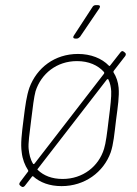

<svg xmlns="http://www.w3.org/2000/svg" viewBox="-20 -720 534 751"><path d="M363 -700H355C350 -700 345 -698 342 -693L269 -581C264 -574 267 -569 275 -569H280C285 -569 289 -572 293 -576L369 -688C373 -695 371 -700 363 -700ZM444 -377C442 -399 435 -420 424 -437C423 -439 424 -441 425 -443L470 -501C473 -506 473 -511 469 -514L464 -518C459 -522 455 -520 451 -515L411 -464C410 -462 408 -461 406 -463C378 -492 335 -509 285 -509C194 -509 124 -455 95 -377C84 -345 79 -309 72 -252C65 -197 60 -157 65 -124C68 -97 77 -74 90 -54C91 -52 91 -50 89 -48L58 -7C55 -2 54 2 59 6L63 9C67 13 73 12 77 7L105 -29C107 -31 109 -32 110 -30C137 -6 174 8 221 8C311 8 385 -46 413 -124C424 -157 427 -193 434 -251C441 -304 447 -344 444 -377ZM92 -138C90 -159 95 -196 102 -251C108 -301 113 -341 119 -363C141 -432 202 -481 281 -481C327 -481 363 -465 387 -438C388 -436 388 -434 387 -432L115 -80C113 -78 110 -77 109 -80C99 -96 94 -117 92 -138ZM387 -138C366 -69 304 -20 225 -20C183 -20 151 -33 128 -55C126 -56 126 -58 128 -60L398 -409C400 -411 403 -411 404 -409C411 -395 414 -379 415 -363C416 -342 412 -305 405 -251C399 -200 394 -160 387 -138Z"/></svg>

Font: Barlow Thin
Style: Italic
Weight: 250
Italic angle: -7°
Designer: Jeremy Tribby
Foundry: Tribby Type
Version: Version 1.422;hotconv 1.0.109;makeotfexe 2.5.65596